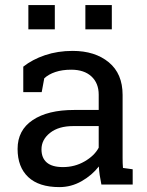

<svg xmlns="http://www.w3.org/2000/svg" viewBox="-20 -743 591 773"><path d="M50.8 0ZM388.2 0Q383.8 -21.5 381.3 -38.6Q378.9 -55.7 377.9 -72.8Q350.1 -37.1 308.3 -13.4Q266.6 10.3 219.2 10.3Q136.7 10.3 93.8 -30Q50.8 -70.3 50.8 -143.6Q50.8 -218.8 111.6 -259.5Q172.4 -300.3 278.3 -300.3H377.4V-361.8Q377.4 -408.2 348.1 -435.3Q318.8 -462.4 266.6 -462.4Q230.5 -462.4 202.9 -453.1Q175.3 -443.8 158.2 -427.7L147.9 -372.1H73.7V-474.6Q109.9 -503.4 161.1 -520.8Q212.4 -538.1 272.5 -538.1Q362.3 -538.1 418 -492.2Q473.6 -446.3 473.6 -360.8V-106.4Q473.6 -96.2 473.9 -86.4Q474.1 -76.7 475.1 -66.9L514.2 -61.5V0ZM233.4 -70.3Q281.2 -70.3 320.8 -93.3Q360.4 -116.2 377.4 -148.4V-235.4H274.9Q215.8 -235.4 181.4 -208Q147 -180.7 147 -141.6Q147 -106.9 168.5 -88.6Q189.9 -70.3 233.4 -70.3ZM430.2 -625H323.7V-722.7H430.2ZM200.7 -625H94.2V-722.7H200.7Z"/></svg>

Font: TypoPRO Roboto Slab
Style: Regular
Weight: 400
Designer: Google
Version: Version 1.100263; 2013; ttfautohint (v0.94.20-1c74) -l 8 -r 